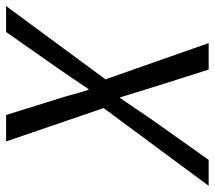

<svg xmlns="http://www.w3.org/2000/svg" viewBox="-93 -639 696 622"><g transform="rotate(-90 255.0 -328.0)"><path d="M-36 0 215.9 -340.3 107.8 -656.3H193.5L247.9 -481.6Q254.8 -459.6 260.7 -437.6Q266.6 -415.5 274.9 -389.6H277.6Q295.3 -416.1 311.5 -439.8Q327.8 -463.4 342.7 -485.4L462.3 -656.3H546.4L309 -334.3L426.4 0H340.6L282.3 -184.1Q275 -208.9 266.8 -234.4Q258.6 -259.9 250.7 -286.4H248Q228.8 -258 210.8 -231.5Q192.8 -205.1 175.9 -180.4L48 0Z"/></g></svg>

Font: Source Sans Variable
Style: Italic
Weight: 200
Italic angle: -11°
Designer: Paul D. Hunt
Foundry: Adobe Systems Incorporated
Version: Version 3.006;hotconv 1.0.111;makeotfexe 2.5.65597